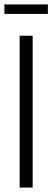

<svg xmlns="http://www.w3.org/2000/svg" viewBox="-38 -850 237 870"><path d="M51 0V-688H110V0ZM-18 -787V-830H179V-787Z"/></svg>

Font: Saira UltraCondensed
Style: Regular
Weight: 400
Width: 1
Designer: Hector Gatti with collaboration of the Omnibus-Type team
Foundry: Omnibus-Type
Version: Version 1.101